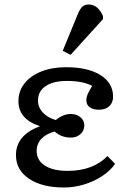

<svg xmlns="http://www.w3.org/2000/svg" viewBox="-20 -820 566 854"><path d="M264 14Q167 14 109 -25Q51 -64 51 -130Q51 -219 157 -258V-259Q62 -290 62 -370Q62 -415 89 -449Q116 -483 163.5 -502Q211 -521 274 -521Q371 -521 427 -486Q483 -451 483 -390Q483 -363 466 -347.5Q449 -332 420 -332Q394 -332 379 -343Q364 -354 364 -374Q364 -387 370 -401Q376 -415 390 -438Q349 -460 278 -460Q217 -460 183 -437Q149 -414 149 -373Q149 -343 170 -320Q191 -297 228 -286Q261 -313 295 -313Q321 -313 338 -298.5Q355 -284 355 -262Q355 -239 338 -223.5Q321 -208 295 -208Q253 -208 223 -235Q185 -225 164 -202.5Q143 -180 143 -149Q143 -107 179.5 -83.5Q216 -60 281 -60Q394 -60 458 -126L492 -91Q470 -60 434 -36.5Q398 -13 354 0.5Q310 14 264 14ZM294 -576 259 -594 326 -757Q336 -781 346.5 -790.5Q357 -800 375 -800Q415 -800 438 -749V-735Z"/></svg>

Font: Text Regular
Style: Regular
Weight: 400
Designer: Latin by Veronika Burian and Jose Scaglione. Greek by Irene Vlachou. Cyrillic by Vera Evstafieva.
Foundry: TypeTogether
Version: Version 3.002